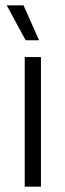

<svg xmlns="http://www.w3.org/2000/svg" viewBox="-20 -702 246 722"><path d="M73 0V-487.5H134V0ZM68.5 -682 126.5 -551.5V-550.5H76.5L5.5 -681.5V-682Z"/></svg>

Font: Anek Gurmukhi Light
Style: Regular
Weight: 300
Designer: Sarang Kulkarni (Gurmukhi), Yesha Goshar (Latin)
Foundry: Ek Type
Version: Version 1.003